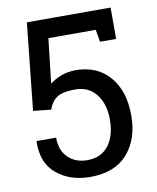

<svg xmlns="http://www.w3.org/2000/svg" viewBox="-82 -775 692 848"><g transform="rotate(-10 264.0 -350.5)"><path d="M399.9 -570.3 390.6 -625.5H178.2L155.3 -425.8Q177.2 -442.4 204.8 -453.4Q232.4 -464.4 268.6 -465.3Q366.7 -466.3 423.1 -401.4Q479.5 -336.4 479.5 -226.6Q479.5 -119.6 422.1 -54.7Q364.7 10.3 254.9 10.3Q164.6 10.3 104.7 -39.1Q44.9 -88.4 47.4 -184.1L48.3 -187H135.3Q135.3 -129.4 168.7 -97.2Q202.1 -64.9 254.9 -64.9Q315.9 -64.9 349.6 -107.9Q383.3 -150.9 383.3 -225.6Q383.3 -294.4 349.4 -338.1Q315.4 -381.8 255.4 -381.8Q198.7 -381.8 173.1 -364.7Q147.5 -347.7 135.7 -312.5L55.7 -320.8L96.7 -710.9H472.2V-570.3Z"/></g></svg>

Font: TypoPRO Roboto Slab
Style: Regular
Weight: 400
Designer: Google
Version: Version 1.100263; 2013; ttfautohint (v0.94.20-1c74) -l 8 -r 